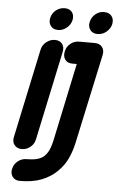

<svg xmlns="http://www.w3.org/2000/svg" viewBox="-60 -768 602 982"><g transform="rotate(5 241.0 -277.0)"><path d="M207 -613Q182 -613 169.5 -630Q157 -647 162 -670Q167 -695 187 -711Q207 -727 232 -727Q257 -727 269.5 -711Q282 -695 277 -670Q272 -647 252 -630Q232 -613 207 -613ZM127 -504Q132 -529 152.5 -545Q173 -561 196 -561Q221 -561 233.5 -545Q246 -529 241 -504L144 -47Q139 -22 119.5 -6Q100 10 75 10Q52 10 38.5 -6Q25 -22 30 -47ZM347 -46Q338 -4 321 33.5Q304 71 272 103Q239 136 192.5 154.5Q146 173 80 173Q55 173 42.5 156Q30 139 35 116Q40 91 60 75Q80 59 105 59Q141 59 163 52Q185 45 197 32Q211 18 219.5 -2.5Q228 -23 233 -46L318 -448H295Q270 -448 258 -464.5Q246 -481 251 -506Q256 -531 275.5 -547Q295 -563 320 -563H400Q425 -563 438 -547Q451 -531 446 -506ZM410 -610Q385 -610 372.5 -627Q360 -644 365 -667Q370 -692 389.5 -708.5Q409 -725 434 -725Q460 -725 473 -708.5Q486 -692 481 -667Q476 -644 456 -627Q436 -610 410 -610Z"/></g></svg>

Font: VDS
Style: Bold Italic
Weight: 700
Designer: artmaker
Foundry: artmaker
Version: Version 1.000 2009 initial release